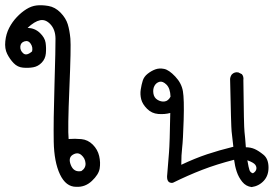

<svg xmlns="http://www.w3.org/2000/svg" viewBox="-48 -553 1068 749"><path d="M249 175.8Q209 175.8 186 127.4Q163.1 79.1 161.6 -0.5Q160.2 -80.1 164.6 -224.1Q168.9 -368.2 168.5 -402.8Q168 -437.5 148.9 -458Q129.9 -478.5 108.4 -474.1Q86.9 -469.7 59.6 -444.3Q87.9 -443.4 107.4 -424.8Q127 -406.2 129.9 -386.2Q132.8 -366.2 130.9 -344.7Q128.9 -323.2 114.7 -308.6Q100.6 -293.9 81.5 -290.5Q62.5 -287.1 41.5 -289.1Q20.5 -291 5.4 -306.6Q-9.8 -322.3 -20 -342.8Q-30.3 -363.3 -27.3 -392.1Q-24.4 -420.9 -12.2 -444.3Q0 -467.8 17.6 -486.3Q35.2 -504.9 54.7 -517.1Q74.2 -529.3 94.2 -531.7Q114.3 -534.2 140.6 -529.8Q167 -525.4 188 -503.9Q209 -482.4 216.3 -458.5Q223.6 -434.6 226.6 -402.3Q229.5 -370.1 222.7 -209.5Q215.8 -48.8 219.7 -10.7Q244.1 -12.7 269.5 -10.3Q294.9 -7.8 314 11.2Q333 30.3 338.9 55.7Q344.7 81.1 340.8 104.5Q336.9 127.9 310.5 152.8Q284.2 177.7 249 175.8ZM269.5 114.3Q287.1 102.5 285.6 83.5Q284.2 64.5 269.5 51.8Q254.9 39.1 235.8 50.8Q216.8 62.5 228.5 91.3Q240.2 120.1 269.5 114.3ZM77.1 -352.5Q81.1 -368.2 71.8 -382.3Q62.5 -396.5 47.4 -391.6Q32.2 -386.7 31.2 -371.1Q30.3 -355.5 43 -344.7Q55.7 -334 77.1 -352.5Z M933.6 176.8Q911.1 173.8 897 156.2Q882.8 138.7 875.5 116.7Q868.2 94.7 865.2 70.3Q796.9 87.9 741.2 109.4Q685.5 130.9 626 160.2Q599.6 163.1 604.5 126Q608.4 78.1 611.3 41.5Q614.3 4.9 616.2 -112.3Q594.7 -106.4 569.3 -108.4Q543.9 -110.4 525.9 -128.4Q507.8 -146.5 502.9 -165.5Q498 -184.6 501 -203.6Q503.9 -222.7 508.8 -238.3Q513.7 -253.9 527.8 -265.1Q542 -276.4 557.6 -282.2Q573.2 -288.1 592.3 -284.2Q611.3 -280.3 635.7 -254.4Q660.2 -228.5 665.5 -197.3Q670.9 -166 668.5 -85.4Q666 -4.9 662.6 22.9Q659.2 50.8 659.2 89.8Q712.9 64.5 759.8 48.8Q806.6 33.2 862.3 19.5Q857.4 -22.5 855.5 -40.5Q853.5 -58.6 849.6 -245.1Q850.6 -254.9 856.4 -262.7Q867.2 -273.4 881.8 -270.5L895.5 -263.7Q903.3 -254.9 901.4 -240.2Q903.3 -58.6 905.8 -38.6Q908.2 -18.6 911.1 21.5Q929.7 21.5 945.3 28.3Q960.9 35.2 980 50.8Q999 66.4 999.5 99.1Q1000 131.8 981 152.3Q961.9 172.9 933.6 176.8ZM938.5 123Q949.2 117.2 951.7 107.9Q954.1 98.6 947.8 89.8Q941.4 81.1 917 72.3Q921.9 101.6 925.3 110.8Q928.7 120.1 938.5 123ZM617.2 -175.8Q616.2 -208 601.6 -222.7Q586.9 -237.3 574.2 -233.9Q561.5 -230.5 554.7 -218.3Q547.9 -206.1 550.3 -189Q552.7 -171.9 566.4 -163.6Q580.1 -155.3 594.2 -157.2Q608.4 -159.2 617.2 -175.8Z"/></svg>

Font: JasonHandwriting2
Style: Regular
Weight: 400
Version: Version 1.05.10